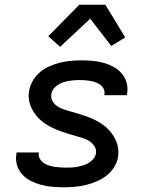

<svg xmlns="http://www.w3.org/2000/svg" viewBox="-20 -783 640 811"><path d="M250 8Q226 8 201.5 6Q177 4 154.5 -2Q132 -8 111 -18.5Q90 -29 74.5 -45.5Q59 -62 52 -85Q45 -108 49 -132L50 -139H145L144 -137Q142 -124 148 -113Q154 -102 163 -95.5Q172 -89 183.5 -85Q195 -81 207 -79Q219 -77 232 -76Q245 -75 258 -75Q270 -75 282 -75.5Q294 -76 306.5 -78.5Q319 -81 331 -84.5Q343 -88 354 -94.5Q365 -101 374 -111.5Q383 -122 385 -134Q388 -150 380 -163.5Q372 -177 359.5 -185.5Q347 -194 332 -199Q317 -204 302.5 -208Q288 -212 273 -216.5Q258 -221 243.5 -226Q229 -231 215 -237Q201 -243 187.5 -250.5Q174 -258 162 -267Q150 -276 140 -287Q130 -298 122 -310.5Q114 -323 108.5 -337.5Q103 -352 101.5 -367.5Q100 -383 103 -400Q107 -422 119 -442.5Q131 -463 149.5 -478.5Q168 -494 190 -503.5Q212 -513 234 -518.5Q256 -524 278.5 -526Q301 -528 323 -528Q347 -528 370.5 -526Q394 -524 416 -518Q438 -512 458.5 -501Q479 -490 493.5 -473.5Q508 -457 514.5 -434.5Q521 -412 517 -388L516 -381H421V-384Q423 -396 418.5 -406.5Q414 -417 405 -424Q396 -431 385 -435Q374 -439 363 -441Q352 -443 340 -444Q328 -445 315 -445Q304 -445 292.5 -444Q281 -443 269 -441Q257 -439 246 -435Q235 -431 224.5 -424.5Q214 -418 206.5 -408Q199 -398 197 -386Q194 -370 201.5 -356.5Q209 -343 221.5 -334.5Q234 -326 248.5 -321Q263 -316 278.5 -312Q294 -308 308.5 -303.5Q323 -299 338 -294Q353 -289 367 -283Q381 -277 394 -269.5Q407 -262 419 -253Q431 -244 441 -233Q451 -222 459 -209.5Q467 -197 472.5 -182.5Q478 -168 479.5 -152.5Q481 -137 479 -121Q475 -98 462 -77Q449 -56 429.5 -41Q410 -26 387.5 -16.5Q365 -7 342 -1.5Q319 4 296 6Q273 8 250 8ZM234 -585 184 -630 315 -763H425L509 -625L450 -589L361 -704Z"/></svg>

Font: Iosevka Medium Extended
Style: Italic
Weight: 500
Width: 7
Italic angle: -9°
Monospace: yes
Designer: Belleve Invis
Foundry: Belleve Invis
Version: Version 32.5.0; ttfautohint (v1.8.4)